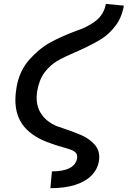

<svg xmlns="http://www.w3.org/2000/svg" viewBox="-20 -814 669 1006"><path d="M384 15.5Q384.5 12.5 384.5 7.5Q384.5 -6.5 375.8 -15Q367 -23.5 352.5 -29Q338 -34.5 310 -42.5Q268.5 -54 243 -64Q154 -94 107.2 -149.5Q60.5 -205 60.5 -291.5Q60.5 -319.5 67 -358.5Q82 -443.5 134.2 -502Q186.5 -560.5 242.2 -590.8Q298 -621 360.5 -645L379.5 -652.5Q437 -670.5 481 -704.2Q525 -738 534.5 -793.5L629 -784.5Q618 -721.5 584.8 -678.5Q551.5 -635.5 513.8 -611.5Q476 -587.5 423 -562.5L398.5 -551L376.5 -541.5Q315.5 -515.5 279.2 -494.2Q243 -473 214.2 -435.2Q185.5 -397.5 175 -337.5Q172 -319 172 -302Q172 -250.5 199 -213.2Q226 -176 273.5 -154.5Q299 -145.5 315.5 -140Q371.5 -121.5 408.2 -105Q445 -88.5 472.5 -60Q500 -31.5 500 9.5Q500 21.5 498 31.5Q490.5 74 459.2 105.8Q428 137.5 373.8 154.8Q319.5 172 244 172L252 84Q311 84 344.5 66.8Q378 49.5 384 15.5Z"/></svg>

Font: JuliaMono BoldItalic
Style: Regular
Weight: 700
Italic angle: -9°
Monospace: yes
Designer: cormullion
Foundry: corm
Version: Version 0.049; ttfautohint (v1.8.4)